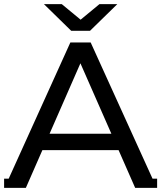

<svg xmlns="http://www.w3.org/2000/svg" viewBox="-27 -907 786 936"><path d="M-5 9 316 -700H415L737 9H632L345 -644H385L99 9ZM134 -175 161 -255H555L584 -175ZM-7 -36H96V9H-7ZM632 -36H739V9H632ZM320 -757 187 -887H274L406 -778H326L458 -887H545L412 -757Z"/></svg>

Font: Montserrat Underline Thin Medium
Style: Regular
Weight: 500
Version: Version 9.000